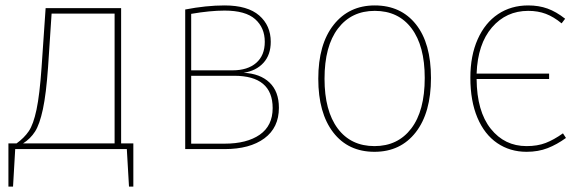

<svg xmlns="http://www.w3.org/2000/svg" viewBox="-20 -549 2152 707"><path d="M471 -21V138H455L447 0H36L28 138H11V-21H41Q69 -41 86 -66Q103 -91 114.5 -145.5Q126 -200 133 -300L148 -519H426V-21ZM402 -499H170L157 -302Q150 -203 138 -147Q126 -91 109 -64.5Q92 -38 65 -21H402Z M1007 -152Q1007 -79 953.5 -39.5Q900 0 807 0H662V-514Q739 -529 807 -529Q892 -529 934.5 -492Q977 -455 977 -395Q977 -347 950 -317.5Q923 -288 877 -281Q938 -278 972.5 -245Q1007 -212 1007 -152ZM684 -498V-290H836Q892 -290 923.5 -317.5Q955 -345 955 -395Q955 -447 919.5 -478.5Q884 -510 807 -510Q754 -510 684 -498ZM984 -151Q984 -270 842 -270H684V-20H807Q889 -20 936.5 -53Q984 -86 984 -151Z M1567 -262Q1567 -134 1511 -62Q1455 10 1359 10Q1262 10 1207 -61.5Q1152 -133 1152 -259Q1152 -386 1208.5 -457.5Q1265 -529 1360 -529Q1456 -529 1511.5 -459.5Q1567 -390 1567 -262ZM1175 -259Q1175 -141 1223.5 -76Q1272 -11 1359 -11Q1445 -11 1494.5 -76Q1544 -141 1544 -262Q1544 -380 1495.5 -444.5Q1447 -509 1360 -509Q1274 -509 1224.5 -444Q1175 -379 1175 -259Z M2064 -41Q2031 -17 1996.5 -3.5Q1962 10 1919 10Q1858 10 1811 -22Q1764 -54 1738 -115.5Q1712 -177 1712 -263Q1712 -344 1739 -404.5Q1766 -465 1814 -497Q1862 -529 1925 -529Q1964 -529 1996 -517.5Q2028 -506 2061 -480L2048 -463Q2019 -487 1990 -498Q1961 -509 1925 -509Q1844 -509 1791.5 -448Q1739 -387 1735 -278H2002V-258H1735Q1736 -139 1787 -75Q1838 -11 1919 -11Q1959 -11 1989 -22.5Q2019 -34 2053 -58Z"/></svg>

Font: Fira Sans Thin
Style: Regular
Weight: 100
Designer: bBox Type GmbH & Carrois Corporate GbR & Edenspiekermann AG
Foundry: bBox Type GmbH & Carrois Corporate GbR & Edenspiekermann AG
Version: Version 4.301